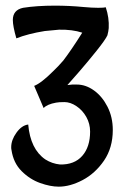

<svg xmlns="http://www.w3.org/2000/svg" viewBox="-20 -662 453 694"><path d="M387.7 -192.4Q387.7 -127.9 356 -81.5Q324.2 -35.2 278.8 -11.2Q233.4 12.7 192.4 12.7Q162.1 12.7 125 -0.5Q87.9 -13.7 58.1 -43.5Q28.3 -73.2 21.5 -120.1Q20.5 -123 20.5 -129.9Q20.5 -156.2 39.6 -182.6Q58.6 -209 82 -211.9Q89.8 -123 143.6 -85.9Q168 -70.3 197.3 -67.4Q249 -66.4 277.3 -98.6Q305.7 -130.9 305.7 -186.5Q305.7 -214.8 292 -239.3Q278.3 -263.7 256.3 -278.3Q234.4 -293 212.9 -293Q192.4 -293 182.6 -291Q150.4 -285.2 137.7 -271.5L103.5 -351.6Q128.9 -361.3 172.9 -405.3Q189.5 -420.9 209 -443.4Q239.3 -483.4 277.3 -543.9Q241.2 -555.7 193.4 -554.7L141.6 -549.8Q81.1 -540 39.1 -523.4Q26.4 -567.4 26.4 -589.8Q26.4 -626 63.5 -633.8Q112.3 -641.6 178.7 -641.6Q230.5 -641.6 281.2 -636.7Q312.5 -633.8 335 -633.8Q356.4 -633.8 362.3 -635.7Q375 -597.7 373 -560.5Q372.1 -548.8 368.2 -534.2Q360.4 -517.6 329.1 -478.5Q297.9 -439.5 266.1 -402.8Q234.4 -366.2 223.6 -354.5Q242.2 -357.4 257.8 -356.4Q290 -356.4 319.8 -335Q349.6 -313.5 368.7 -275.9Q387.7 -238.3 387.7 -192.4Z"/></svg>

Font: BKP Parklife Text
Style: Regular
Weight: 400
Designer: Font Diner, Inc.; LA MECHKY PLUS GmbH
Foundry: Font Diner, Inc.; LA MECHKY PLUS GmbH
Version: Version 1.007